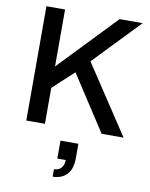

<svg xmlns="http://www.w3.org/2000/svg" viewBox="-104 -760 884 1135"><g transform="rotate(10 338.5 -193.0)"><path d="M81.1 0V-686H192.9V-344.2L520 -686H658.2L394 -410.2L665 0H533.2L317.9 -331.1L192.9 -215.8V0ZM292 299.8V254.9Q320.8 254.9 335.9 236.8Q351.1 218.8 351.1 189.9H300.8V82H408.2V168Q408.2 234.9 376.2 267.3Q344.2 299.8 292 299.8Z"/></g></svg>

Font: Archivo Medium
Style: Regular
Weight: 500
Designer: Hector Gatti
Foundry: Omnibus-Type
Version: Version 2.001